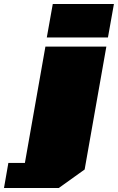

<svg xmlns="http://www.w3.org/2000/svg" viewBox="-108 -757 592 964"><path d="M127 -569 157 -737H464L434 -569ZM-88 187 -66 61H17L120 -523H426L317 94L187 187Z"/></svg>

Font: Tomorrow Black
Style: Italic
Weight: 900
Italic angle: -10°
Designer: Tony de Marco, Monica Rizzolli
Foundry: Just in Type
Version: Version 2.002